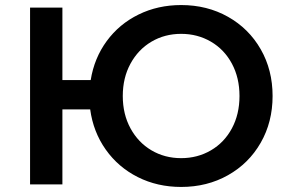

<svg xmlns="http://www.w3.org/2000/svg" viewBox="-20 -730 1146 760"><path d="M1059 -350Q1059 -247 1012 -165Q965 -83 882.5 -36.5Q800 10 697 10Q603 10 525.5 -29Q448 -68 398.5 -138Q349 -208 337 -297H227V0H99V-700H227V-413H339Q353 -500 402.5 -567.5Q452 -635 528.5 -672.5Q605 -710 697 -710Q800 -710 882.5 -663.5Q965 -617 1012 -535Q1059 -453 1059 -350ZM928 -350Q928 -422 898 -478Q868 -534 815 -565Q762 -596 697 -596Q632 -596 579.5 -565Q527 -534 496.5 -478Q466 -422 466 -350Q466 -278 496.5 -222Q527 -166 579.5 -135Q632 -104 697 -104Q762 -104 815 -135Q868 -166 898 -222Q928 -278 928 -350Z"/></svg>

Font: Montserrat Alternates SemiBold
Style: Regular
Weight: 600
Designer: Julieta Ulanovsky
Foundry: Julieta Ulanovsky
Version: Version 7.200